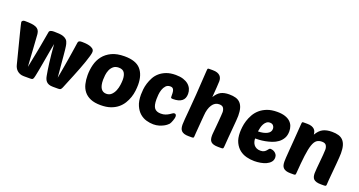

<svg xmlns="http://www.w3.org/2000/svg" viewBox="-42 -1376 3784 2021"><g transform="rotate(20 1849.5 -365.0)"><path d="M577 -107Q590 -180 599.5 -234.5Q609 -289 615.5 -329Q622 -369 626.5 -398Q631 -427 634.5 -449.5Q638 -472 640.5 -489.5Q643 -507 646 -526Q648 -537 656.5 -543Q665 -549 689 -549Q702 -549 725.5 -547.5Q749 -546 772 -540Q795 -534 811.5 -521.5Q828 -509 828 -487Q828 -471 819 -439.5Q810 -408 796 -367Q782 -326 764 -279.5Q746 -233 727.5 -187.5Q709 -142 692 -101Q675 -60 663 -30Q655 -12 647.5 -6Q640 0 621 0H562Q534 0 516 -7Q498 -14 487 -26Q476 -38 470 -53.5Q464 -69 461 -87Q451 -138 440 -224Q429 -310 420 -427Q415 -405 408.5 -368Q402 -331 394.5 -288Q387 -245 379 -200Q371 -155 364 -116.5Q357 -78 351 -50.5Q345 -23 341 -15Q336 -5 328.5 -2.5Q321 0 307 0H237Q211 0 192.5 -7.5Q174 -15 160.5 -27Q147 -39 138.5 -54.5Q130 -70 126 -87Q71 -301 43.5 -410Q16 -519 16 -527Q16 -536 25 -543Q34 -550 48 -550Q91 -550 122 -546.5Q153 -543 173.5 -534Q194 -525 205 -509Q216 -493 219 -467Q220 -453 223 -410Q226 -367 229.5 -312.5Q233 -258 236.5 -202Q240 -146 243 -107Q255 -169 262.5 -206Q270 -243 275 -268Q280 -293 283.5 -312Q287 -331 292 -357Q297 -383 303.5 -422Q310 -461 322 -526Q326 -550 375 -550Q406 -550 433 -548Q460 -546 481 -538.5Q502 -531 517 -516.5Q532 -502 538 -477Q540 -470 541.5 -463Q543 -456 545 -443Q547 -430 549.5 -407Q552 -384 555.5 -345Q559 -306 564 -248Q569 -190 577 -107Z M1099 10Q1030 10 984.5 -9.5Q939 -29 912 -63Q885 -97 874 -142.5Q863 -188 863 -240Q863 -300 877.5 -357.5Q892 -415 927 -460Q962 -505 1019.5 -532.5Q1077 -560 1163 -560Q1289 -560 1343.5 -498.5Q1398 -437 1398 -326Q1398 -295 1393.5 -257.5Q1389 -220 1376.5 -183Q1364 -146 1342.5 -111Q1321 -76 1288 -49Q1255 -22 1208.5 -6Q1162 10 1099 10ZM1146 -427Q1108 -427 1085.5 -407.5Q1063 -388 1051.5 -360.5Q1040 -333 1036.5 -302.5Q1033 -272 1033 -251Q1033 -185 1054 -154Q1075 -123 1114 -123Q1149 -123 1171.5 -145Q1194 -167 1206.5 -198Q1219 -229 1223.5 -263Q1228 -297 1228 -320Q1228 -370 1209.5 -398.5Q1191 -427 1146 -427Z M1725 -123Q1754 -123 1775.5 -131Q1797 -139 1813 -149Q1829 -159 1840 -167Q1851 -175 1860 -175Q1883 -175 1883 -145Q1883 -138 1880 -125.5Q1877 -113 1872 -99.5Q1867 -86 1861.5 -74Q1856 -62 1851 -56Q1846 -51 1833.5 -40Q1821 -29 1800 -18Q1779 -7 1751 1.5Q1723 10 1689 10Q1651 10 1610.5 -1.5Q1570 -13 1537 -41.5Q1504 -70 1482.5 -118.5Q1461 -167 1461 -240Q1461 -266 1464.5 -299.5Q1468 -333 1479 -368.5Q1490 -404 1508.5 -438.5Q1527 -473 1558 -500Q1589 -527 1632.5 -543.5Q1676 -560 1736 -560Q1785 -560 1820.5 -548.5Q1856 -537 1879 -517.5Q1902 -498 1913.5 -472Q1925 -446 1925 -416Q1925 -362 1891 -336.5Q1857 -311 1795 -311Q1780 -311 1774.5 -313.5Q1769 -316 1769 -325Q1769 -349 1768 -368Q1767 -387 1762.5 -400Q1758 -413 1749 -420Q1740 -427 1723 -427Q1692 -427 1673.5 -407Q1655 -387 1645.5 -358.5Q1636 -330 1633.5 -300Q1631 -270 1631 -250Q1631 -179 1653.5 -151Q1676 -123 1725 -123Z M2313 -124Q2316 -157 2319.5 -193Q2323 -229 2325.5 -262Q2328 -295 2330 -321Q2332 -347 2332 -359Q2332 -385 2319.5 -405.5Q2307 -426 2271 -426Q2223 -426 2193.5 -381Q2164 -336 2159 -261Q2157 -240 2154 -202.5Q2151 -165 2148 -126.5Q2145 -88 2142.5 -57.5Q2140 -27 2140 -20Q2140 -8 2135.5 -4Q2131 0 2118 0H2082Q2051 0 2031.5 -6.5Q2012 -13 2000.5 -25Q1989 -37 1984.5 -54.5Q1980 -72 1980 -95Q1980 -117 1983.5 -156.5Q1987 -196 1993 -265.5Q1999 -335 2007 -443Q2015 -551 2024 -711Q2025 -733 2029 -737Q2032 -740 2045 -740H2084Q2114 -740 2134 -733Q2154 -726 2166 -714Q2178 -702 2183 -686.5Q2188 -671 2188 -654Q2188 -636 2184.5 -587Q2181 -538 2176 -472Q2206 -522 2242.5 -541Q2279 -560 2335 -560Q2377 -560 2408 -551Q2439 -542 2459.5 -520.5Q2480 -499 2490 -464.5Q2500 -430 2500 -379Q2500 -363 2497 -324Q2494 -285 2489.5 -235Q2485 -185 2480.5 -130.5Q2476 -76 2473 -31Q2472 -20 2471 -14Q2470 -8 2467.5 -5Q2465 -2 2460 -1Q2455 0 2446 0H2414Q2382 0 2362 -6Q2342 -12 2331 -23Q2320 -34 2315.5 -50.5Q2311 -67 2311 -88Q2311 -98 2311.5 -107Q2312 -116 2313 -124Z M2820 10Q2776 10 2732.5 -1Q2689 -12 2654.5 -39Q2620 -66 2598 -111Q2576 -156 2576 -224Q2576 -249 2580 -284Q2584 -319 2595.5 -356Q2607 -393 2627.5 -429.5Q2648 -466 2681 -495Q2714 -524 2761 -542Q2808 -560 2873 -560Q2925 -560 2961 -548Q2997 -536 3019 -515.5Q3041 -495 3051 -468Q3061 -441 3061 -410Q3061 -364 3042.5 -332Q3024 -300 2994.5 -278.5Q2965 -257 2929 -245Q2893 -233 2858 -226.5Q2823 -220 2793.5 -218.5Q2764 -217 2748 -217Q2748 -198 2753.5 -179.5Q2759 -161 2770 -147Q2781 -133 2799 -124Q2817 -115 2843 -115Q2869 -115 2883.5 -123.5Q2898 -132 2907 -142.5Q2916 -153 2922.5 -161.5Q2929 -170 2940 -170Q2945 -170 2957.5 -167.5Q2970 -165 2983 -157Q2996 -149 3006 -135Q3016 -121 3016 -99Q3016 -70 2998 -49Q2980 -28 2951.5 -15Q2923 -2 2888 4Q2853 10 2820 10ZM2839 -427Q2817 -427 2801.5 -414.5Q2786 -402 2775.5 -383Q2765 -364 2759.5 -341Q2754 -318 2751 -297Q2813 -298 2851.5 -318Q2890 -338 2890 -375Q2890 -395 2877.5 -411Q2865 -427 2839 -427Z M3462 -88Q3462 -110 3465.5 -145.5Q3469 -181 3472.5 -220.5Q3476 -260 3479.5 -297Q3483 -334 3483 -359Q3483 -385 3470.5 -405.5Q3458 -426 3422 -426Q3387 -426 3364 -409Q3341 -392 3325.5 -347Q3310 -302 3300 -223Q3290 -144 3281 -20Q3280 -8 3276 -4Q3272 0 3259 0H3223Q3192 0 3172.5 -6.5Q3153 -13 3141.5 -25Q3130 -37 3125.5 -54.5Q3121 -72 3121 -95Q3121 -110 3122.5 -137.5Q3124 -165 3128 -213.5Q3132 -262 3137.5 -336.5Q3143 -411 3151 -521Q3152 -543 3156 -547Q3159 -550 3172 -550H3211Q3241 -550 3260.5 -543Q3280 -536 3292 -524.5Q3304 -513 3309 -497.5Q3314 -482 3315 -466Q3346 -519 3386 -539.5Q3426 -560 3486 -560Q3528 -560 3559 -551Q3590 -542 3610.5 -520.5Q3631 -499 3641 -464.5Q3651 -430 3651 -379Q3651 -363 3649 -333Q3647 -303 3644 -267.5Q3641 -232 3637.5 -193.5Q3634 -155 3631 -122Q3628 -89 3626 -64Q3624 -39 3624 -31Q3624 -9 3619 -4.5Q3614 0 3597 0H3565Q3533 0 3513 -6Q3493 -12 3482 -23Q3471 -34 3466.5 -50.5Q3462 -67 3462 -88Z"/></g></svg>

Font: Poetsen One
Style: Regular
Weight: 400
Designer: Pablo Impallari, Rodrigo Fuenzalida
Foundry: Pablo Impallari, Rodrigo Fuenzalida
Version: Version 1.001; ttfautohint (v0.93) -l 8 -r 50 -G 200 -x 14 -